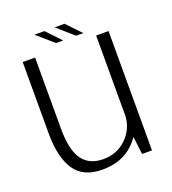

<svg xmlns="http://www.w3.org/2000/svg" viewBox="-129 -791 801 895"><g transform="rotate(-20 271.5 -344.0)"><path d="M425 0H474V-592H412.5V-103.5ZM110 -593H48.5V-239Q48.5 -121.5 90.2 -58Q132 5.5 228.5 5.5Q324.5 5.5 383.8 -52.2Q443 -110 443 -179L413 -206Q413 -135 365.5 -87Q318 -39 248.5 -39Q178.5 -39 144.2 -86.8Q110 -134.5 110 -240.5ZM325 -623H360.5L293 -694H243.5ZM225 -623H260.5L193 -694H143.5Z"/></g></svg>

Font: Anybody Thin Light
Style: Regular
Weight: 300
Version: Version 1.113;gftools[0.9.25]